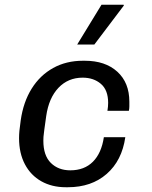

<svg xmlns="http://www.w3.org/2000/svg" viewBox="-20 -776 640 806"><path d="M256 10Q198 10 153.5 -15Q109 -40 84.5 -86.5Q60 -133 60 -196Q60 -211 61.5 -227Q63 -243 67 -271Q78 -348 113 -404Q148 -460 203 -490.5Q258 -521 328 -521H336Q422 -521 472.5 -475Q523 -429 523 -349Q523 -339 523 -329.5Q523 -320 521 -311H431Q434 -329 434 -344Q434 -398 403.5 -424Q373 -450 327 -450Q266 -450 225.5 -407.5Q185 -365 174 -289Q169 -252 166 -231.5Q163 -211 162.5 -201.5Q162 -192 162 -185Q162 -123 193.5 -92Q225 -61 275 -61Q334 -61 370 -97Q406 -133 416 -200H506Q492 -102 428 -46Q364 10 265 10ZM304 -589 406 -756H499L500 -753L376 -589Z"/></svg>

Font: Chivo Mono
Style: Italic
Weight: 400
Italic angle: -8.05°
Monospace: yes
Version: Version 1.008